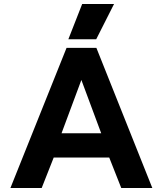

<svg xmlns="http://www.w3.org/2000/svg" viewBox="-20 -938 812 958"><path d="M390 -918H549L460 -742H321ZM312 -699H461L740 0H585L525 -152H248L188 0H32ZM485 -273 386 -539 287 -273Z"/></svg>

Font: Prompt SemiBold
Style: Regular
Weight: 600
Designer: Katatrad Team
Foundry: CadsonDemak
Version: Version 1.001